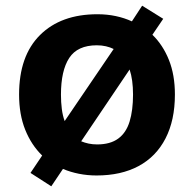

<svg xmlns="http://www.w3.org/2000/svg" viewBox="-20 -606 682 674"><path d="M594 -274Q594 -184 561 -120Q528 -56 466.5 -23Q405 10 319 10Q287 10 257 4Q227 -2 201 -13L160 48L87 1L128 -60Q90 -97 68.5 -150.5Q47 -204 47 -274Q47 -410 120.5 -483Q194 -556 322 -556Q356 -556 386.5 -549.5Q417 -543 443 -531L479 -586L553 -540L515 -484Q552 -448 573 -395.5Q594 -343 594 -274ZM194 -274Q194 -247 197 -223.5Q200 -200 207 -181L379 -434Q367 -440 352 -443.5Q337 -447 320 -447Q252 -447 223 -402.5Q194 -358 194 -274ZM447 -274Q447 -300 444 -322Q441 -344 435 -362L265 -110Q277 -105 291 -102Q305 -99 321 -99Q367 -99 395 -119.5Q423 -140 435 -179.5Q447 -219 447 -274Z"/></svg>

Font: Noto Sans Lao UI
Style: Regular
Weight: 400
Designer: Monotype Design Team
Foundry: Monotype Imaging Inc.
Version: Version 2.000